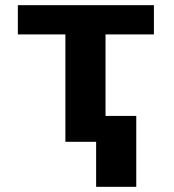

<svg xmlns="http://www.w3.org/2000/svg" viewBox="-20 -548 674 742"><path d="M574.8 -415V-528H49V-415H232.7V0H387.8V-415ZM506.6 174V-100H351.5V174Z"/></svg>

Font: Asimov
Style: Wid
Weight: 500
Designer: Google
Version: Version 2.000980; 2014